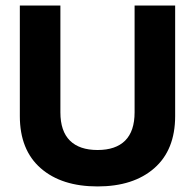

<svg xmlns="http://www.w3.org/2000/svg" viewBox="-20 -664 705 694"><path d="M613.1 -244.6V-643.9H466.5V-257.9Q466.5 -189.9 432.4 -155.8Q398.3 -121.8 332.6 -121.8Q267 -121.8 232.7 -155.8Q198.3 -189.9 198.3 -257.9V-643.9H51.7V-244.6Q51.7 -122 127.1 -56Q202.5 9.9 332.6 9.9Q462.2 9.9 537.6 -56Q613.1 -122 613.1 -244.6Z"/></svg>

Font: Arad-VF Thin Dots1
Style: Regular
Weight: 100
Designer: Mohammad Darvishi
Version: Version 1.000;August 30, 2024;FontCreator 15.0.0.2992 64-bit